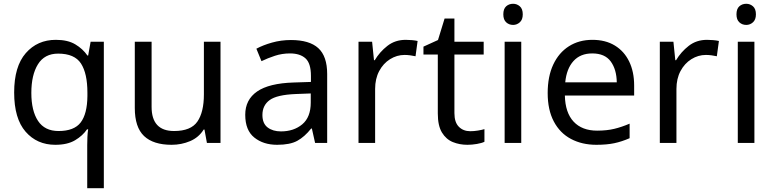

<svg xmlns="http://www.w3.org/2000/svg" viewBox="-20 -757 4101 1017"><path d="M442 11Q442 -7 443 -31Q444 -55 447 -72H441Q418 -38 377.5 -14Q337 10 273 10Q176 10 115.5 -59.5Q55 -129 55 -267Q55 -405 116.5 -475.5Q178 -546 276 -546Q339 -546 379 -522Q419 -498 443 -463H447L460 -536H530V240H442ZM290 -63Q373 -63 407.5 -108.5Q442 -154 443 -248V-266Q443 -368 409 -420.5Q375 -473 288 -473Q216 -473 181 -416.5Q146 -360 146 -265Q146 -170 181.5 -116.5Q217 -63 290 -63Z M1148 -536V0H1076L1063 -71H1059Q1033 -29 987 -9.5Q941 10 889 10Q792 10 743 -36.5Q694 -83 694 -185V-536H783V-191Q783 -63 902 -63Q991 -63 1025.5 -113Q1060 -163 1060 -257V-536Z M1521 -545Q1619 -545 1666 -502Q1713 -459 1713 -365V0H1649L1632 -76H1628Q1593 -32 1554.5 -11Q1516 10 1448 10Q1375 10 1327 -28.5Q1279 -67 1279 -149Q1279 -229 1342 -272.5Q1405 -316 1536 -320L1627 -323V-355Q1627 -422 1598 -448Q1569 -474 1516 -474Q1474 -474 1436 -461.5Q1398 -449 1365 -433L1338 -499Q1373 -518 1421 -531.5Q1469 -545 1521 -545ZM1547 -259Q1447 -255 1408.5 -227Q1370 -199 1370 -148Q1370 -103 1397.5 -82Q1425 -61 1468 -61Q1536 -61 1581 -98.5Q1626 -136 1626 -214V-262Z M2129 -546Q2144 -546 2161.5 -544.5Q2179 -543 2192 -540L2181 -459Q2168 -462 2152.5 -464Q2137 -466 2123 -466Q2082 -466 2046 -443.5Q2010 -421 1988.5 -380.5Q1967 -340 1967 -286V0H1879V-536H1951L1961 -438H1965Q1991 -482 2032 -514Q2073 -546 2129 -546Z M2471 -62Q2491 -62 2512 -65.5Q2533 -69 2546 -73V-6Q2532 1 2506 5.5Q2480 10 2456 10Q2414 10 2378.5 -4.5Q2343 -19 2321 -55Q2299 -91 2299 -156V-468H2223V-510L2300 -545L2335 -659H2387V-536H2542V-468H2387V-158Q2387 -109 2410.5 -85.5Q2434 -62 2471 -62Z M2698 -737Q2718 -737 2733.5 -723.5Q2749 -710 2749 -681Q2749 -653 2733.5 -639Q2718 -625 2698 -625Q2676 -625 2661 -639Q2646 -653 2646 -681Q2646 -710 2661 -723.5Q2676 -737 2698 -737ZM2741 -536V0H2653V-536Z M3118 -546Q3187 -546 3236.5 -516Q3286 -486 3312.5 -431.5Q3339 -377 3339 -304V-251H2972Q2974 -160 3018.5 -112.5Q3063 -65 3143 -65Q3194 -65 3233.5 -74.5Q3273 -84 3315 -102V-25Q3274 -7 3234 1.5Q3194 10 3139 10Q3063 10 3004.5 -21Q2946 -52 2913.5 -113.5Q2881 -175 2881 -264Q2881 -352 2910.5 -415Q2940 -478 2993.5 -512Q3047 -546 3118 -546ZM3117 -474Q3054 -474 3017.5 -433.5Q2981 -393 2974 -321H3247Q3246 -389 3215 -431.5Q3184 -474 3117 -474Z M3725 -546Q3740 -546 3757.5 -544.5Q3775 -543 3788 -540L3777 -459Q3764 -462 3748.5 -464Q3733 -466 3719 -466Q3678 -466 3642 -443.5Q3606 -421 3584.5 -380.5Q3563 -340 3563 -286V0H3475V-536H3547L3557 -438H3561Q3587 -482 3628 -514Q3669 -546 3725 -546Z M3933 -737Q3953 -737 3968.5 -723.5Q3984 -710 3984 -681Q3984 -653 3968.5 -639Q3953 -625 3933 -625Q3911 -625 3896 -639Q3881 -653 3881 -681Q3881 -710 3896 -723.5Q3911 -737 3933 -737ZM3976 -536V0H3888V-536Z"/></svg>

Font: Noto Sans Ogham
Style: Regular
Weight: 400
Designer: Monotype Design Team
Foundry: Monotype Imaging Inc.
Version: Version 2.001; ttfautohint (v1.8.4.7-5d5b)